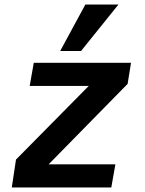

<svg xmlns="http://www.w3.org/2000/svg" viewBox="-20 -827 640 847"><path d="M50.5 -123 371.5 -448H111L129 -550H558L543 -457L194.5 -102H489L471 0H32ZM245.5 -602 356.5 -807H502.5L337.5 -602Z"/></svg>

Font: JuliaMono
Style: Bold Italic
Weight: 700
Italic angle: -9°
Monospace: yes
Designer: cormullion
Foundry: corm
Version: Version 0.057; ttfautohint (v1.8.4)